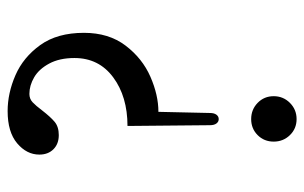

<svg xmlns="http://www.w3.org/2000/svg" viewBox="-167 -616 797 503"><g transform="rotate(-90 231.5 -364.5)"><path d="M155 -213 153 -429Q230 -429 280.5 -466.5Q331 -504 331 -568Q331 -607 316.5 -634Q302 -661 280.5 -673.5Q259 -686 237 -686Q224 -686 215 -677.5Q206 -669 194 -653Q177 -631 164 -620Q151 -609 129 -609Q106 -609 92 -623Q78 -637 78 -660Q78 -693 107.5 -718Q137 -743 192 -743Q239 -743 286 -722.5Q333 -702 365 -657.5Q397 -613 397 -543Q397 -478 363.5 -434Q330 -390 282 -369Q234 -348 190 -348L187 -213Q187 -202 182.5 -196Q178 -190 171 -190Q164 -190 159.5 -196Q155 -202 155 -213ZM112 -46Q112 -71 129 -88Q146 -105 171 -105Q196 -105 213.5 -88Q231 -71 231 -46Q231 -21 213.5 -3.5Q196 14 171 14Q146 14 129 -3.5Q112 -21 112 -46Z"/></g></svg>

Font: Shippori Mincho Medium
Style: Regular
Weight: 500
Designer: FONTDASU
Foundry: FONTDASU / Google Inc. / but / Adobe
Version: Version 3.110; ttfautohint (v1.8.3)